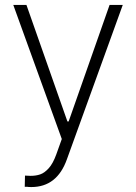

<svg xmlns="http://www.w3.org/2000/svg" viewBox="-20 -550 545 769"><path d="M88.9 198.2H79.1L80.1 153.3L102.5 154.3Q124 154.3 141.1 148.4Q158.2 142.6 175 124Q191.9 105.5 205.1 69.3L227.5 6.8L33.2 -530.3H85.9L250 -63.5H254.9L418.9 -530.3H471.7L248 87.9Q208.5 199.2 105.5 199.2Q93.8 199.2 88.9 198.2Z"/></svg>

Font: Pretendard ExtraLight
Style: Regular
Weight: 200
Designer: Base glyphs from Inter by Rasmus Andersson; Hangeul glyphs from Noto Sans CJK(Source Han Sans) by Jang Soo-young and Kan
Foundry: Kil Hyung-jin
Version: Version 1.309